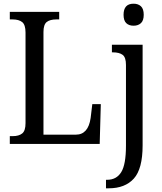

<svg xmlns="http://www.w3.org/2000/svg" viewBox="-20 -778 875 1038"><path d="M33 -42H49Q82 -42 100 -56.5Q118 -71 118 -112V-602Q118 -644 100 -658.5Q82 -673 48 -673H33V-714H300V-673H285Q250 -673 232.5 -659Q215 -645 215 -605V-50H390Q457 -50 470 -140L479 -215H525L519 0H33ZM648 -698Q648 -758 702 -758Q727 -758 742 -744Q757 -730 757 -698Q757 -667 742 -653Q727 -639 702 -639Q677 -639 662.5 -653Q648 -667 648 -698ZM553 194H559Q610 194 635.5 152.5Q661 111 661 10V-427Q661 -468 643 -481.5Q625 -495 590 -495H585V-536H751V8Q751 135 703.5 187.5Q656 240 568 240H553Z"/></svg>

Font: Noto Serif Narrow
Style: Regular
Weight: 400
Width: 4
Designer: Monotype Design Team
Foundry: Monotype Imaging Inc.
Version: Version 1.001